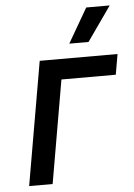

<svg xmlns="http://www.w3.org/2000/svg" viewBox="-52 -766 561 806"><g transform="rotate(-5 228.0 -363.0)"><path d="M38 0H137L212 -434H441L456 -520H128ZM339 -581 441 -726H342L258 -581Z"/></g></svg>

Font: Fixel Display 20240404 Medium
Style: Italic
Weight: 500
Italic angle: -10°
Designer: AlfaBravo + MacPaw
Foundry: Kyrylo Tkachov, Marchela Mozhyna, Serhii Makarenko, Maria Weinstein, Zakhar Kryvoshyya
Version: Version 1.211;Glyphs 3.2 (3225)